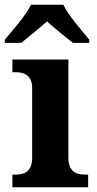

<svg xmlns="http://www.w3.org/2000/svg" viewBox="-35 -786 407 806"><path d="M-15 -619V-606H54C82 -628 132 -669 162 -696C192 -669 243 -628 271 -606H340V-619C309 -657 252 -721 231 -766H95C74 -721 16 -657 -15 -619ZM17 0H335V-53H323C283 -53 252 -67 252 -124V-536H17V-483H29C68 -483 100 -469 100 -416V-124C100 -67 70 -53 29 -53H17Z"/></svg>

Font: Noto Serif Malayalam
Style: Bold
Weight: 700
Designer: Indian type Foundry, Jelle Bosma, Monotype Design Team
Foundry: Monotype Imaging Inc.
Version: Version 2.104